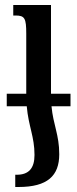

<svg xmlns="http://www.w3.org/2000/svg" viewBox="-20 -512 309 768"><path d="M7 -137V-87H87C94 -6 118 34 118 108C118 161 95 187 47 187H41V236H54C170 236 217 191 217 105C217 27 193 -12 186 -87H262V-137H184V-492H33V-450H42C79 -450 85 -439 85 -377V-137Z"/></svg>

Font: Noto Serif Armenian ExtraCondensed SemiBold
Style: Regular
Weight: 600
Width: 2
Designer: Monotype Design Team
Foundry: Monotype Imaging Inc.
Version: Version 2.008